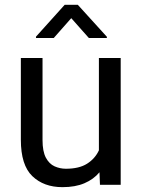

<svg xmlns="http://www.w3.org/2000/svg" viewBox="-20 -770 591 800"><path d="M396.5 0 394.5 -52.2Q370.1 -22.9 332 -6.6Q293.9 9.8 240.2 9.8Q162.6 9.8 114.7 -36.1Q66.9 -82 66.9 -187.5V-528.3H157.2V-186.5Q157.2 -139.2 171.1 -113Q185.1 -86.9 207.5 -76.9Q230 -66.9 254.4 -66.9Q309.6 -66.9 342.8 -87.9Q376 -108.9 392.1 -143.6V-528.3H482.9V0ZM304.2 -750 425.3 -616.7V-611.8H350.1L276.9 -694.3L204.1 -611.8H129.9V-617.2L249.5 -750Z"/></svg>

Font: Vazirmatn RD
Style: Regular
Weight: 400
Designer: Saber Rastikerdar
Foundry: Saber Rastikerdar
Version: Version 32.102